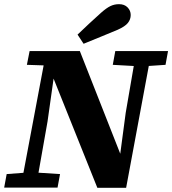

<svg xmlns="http://www.w3.org/2000/svg" viewBox="-34 -900 826 921"><path d="M-14 0 -2 -65 104 -73H128L254 -65L242 0ZM65 0 186 -643H240L194 -317L138 0ZM507 -589 519 -655H772L760 -589L656 -582H633ZM585 -147 536 -111 569 -359 620 -655H693L571 1H433L215 -543L199 -548L186 -586L95 -589L108 -655H349L549 -147ZM338 -734Q366 -761 394 -787Q422 -813 451 -839Q477 -862 496 -871Q515 -880 537 -880Q563 -880 578 -864.5Q593 -849 593 -828Q593 -807 579.5 -790Q566 -773 530 -757Q490 -740 449 -723.5Q408 -707 367 -690Z"/></svg>

Font: Source Serif 4 ExtraBold
Style: Italic
Weight: 800
Italic angle: -12°
Designer: Frank Grießhammer
Foundry: Adobe Systems Incorporated
Version: Version 4.004;hotconv 1.0.116;makeotfexe 2.5.65601